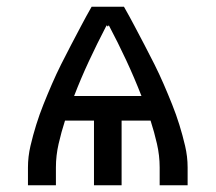

<svg xmlns="http://www.w3.org/2000/svg" viewBox="-20 -550 640 570"><path d="M63 0V-53Q63 -85 70.5 -117Q78 -149 87.5 -179.5Q97 -210 109 -240Q121 -270 134 -300Q147 -330 161.5 -359Q176 -388 191 -416.5Q206 -445 221 -473.5Q236 -502 252 -530H348Q364 -502 379 -473.5Q394 -445 409 -416.5Q424 -388 438.5 -359Q453 -330 466 -300Q479 -270 491 -240Q503 -210 512.5 -179.5Q522 -149 529.5 -117Q537 -85 537 -53V0H454V-53Q454 -88 446 -123Q438 -158 427 -192H341V0H259V-192H173Q162 -158 154 -123Q146 -88 146 -53V0ZM400 -265Q379 -319 354.5 -371.5Q330 -424 303 -475L300 -471L297 -475L294 -470Q268 -420 244 -368.5Q220 -317 200 -265Z"/></svg>

Font: Iosevka Curly Extended
Style: Regular
Weight: 400
Width: 7
Monospace: yes
Designer: Belleve Invis
Foundry: Belleve Invis
Version: Version 11.1.0; ttfautohint (v1.8.3)